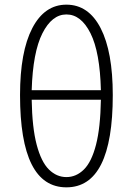

<svg xmlns="http://www.w3.org/2000/svg" viewBox="-20 -793 569 824"><path d="M265 11Q66 11 66 -385Q66 -571 118.5 -672Q171 -773 265 -773Q360 -773 412 -672Q464 -571 464 -385Q464 11 265 11ZM265 -33Q307 -33 340 -65.5Q373 -98 392 -171.5Q411 -245 413 -365H116Q118 -245 137.5 -171.5Q157 -98 190 -65.5Q223 -33 265 -33ZM413 -406Q409 -569 368.5 -650Q328 -731 265 -731Q203 -731 162 -650Q121 -569 116 -406Z"/></svg>

Font: LXGW 975 Gothic SC 200W
Style: Regular
Weight: 200
Version: Version 2.01;February 25, 2021